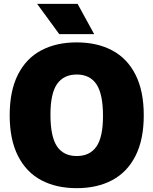

<svg xmlns="http://www.w3.org/2000/svg" viewBox="-20 -971 800 1001"><path d="M30.5 -370Q30.5 -497 73.5 -582Q116.5 -667 195 -708.5Q273.5 -750 380 -750Q486.5 -750 565 -708.2Q643.5 -666.5 686.5 -581.5Q729.5 -496.5 729.5 -370Q729.5 -243.5 686.5 -158.5Q643.5 -73.5 565 -31.8Q486.5 10 380 10Q273.5 10 195.2 -31.5Q117 -73 73.8 -158Q30.5 -243 30.5 -370ZM517 -366Q517 -481 482.8 -531.8Q448.5 -582.5 380 -582.5Q312 -582.5 277.5 -533Q243 -483.5 243 -374Q243 -258.5 277.2 -208Q311.5 -157.5 380 -157.5Q448.5 -157.5 482.8 -207Q517 -256.5 517 -366ZM289 -793 173.5 -951H384.5L471 -793Z"/></svg>

Font: Encode Sans SemiCondensed Black
Style: Regular
Weight: 900
Width: 4
Designer: Multiple Designers
Foundry: Impallari Type
Version: Version 2.000